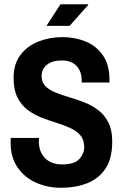

<svg xmlns="http://www.w3.org/2000/svg" viewBox="-20 -873 587 905"><path d="M267 12Q204 12 150 -12Q96 -36 63 -83.5Q30 -131 30 -201Q30 -207 30.5 -213Q31 -219 31 -223H164Q164 -222 163.5 -216.5Q163 -211 163 -207Q163 -158 192 -128Q221 -98 273 -98Q331 -98 354 -123.5Q377 -149 377 -179Q377 -214 359 -235Q341 -256 311.5 -269.5Q282 -283 246.5 -294Q211 -305 175 -319Q139 -333 109.5 -355.5Q80 -378 62 -414Q44 -450 44 -506Q44 -571 76 -613.5Q108 -656 160.5 -677Q213 -698 274 -698Q334 -698 384.5 -677Q435 -656 465.5 -611.5Q496 -567 496 -496V-484H365V-493Q365 -537 340.5 -562.5Q316 -588 272 -588Q226 -588 201 -567.5Q176 -547 176 -515Q176 -485 194 -467Q212 -449 241.5 -437Q271 -425 307 -414.5Q343 -404 378.5 -390Q414 -376 443.5 -353.5Q473 -331 491 -295.5Q509 -260 509 -206Q509 -127 478 -79.5Q447 -32 392.5 -10Q338 12 267 12ZM199 -751 265 -853H395L396 -850L308 -751Z"/></svg>

Font: Archivo Narrow
Style: Bold
Weight: 700
Designer: Hector Gatti
Foundry: Omnibus-Type
Version: Version 3.002